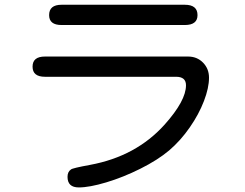

<svg xmlns="http://www.w3.org/2000/svg" viewBox="-20 -738 1040 815"><path d="M266.6 12.7Q266.6 -8.8 281.2 -18.6Q287.1 -24.4 362.3 -38.1Q557.6 -74.2 678.7 -209Q769.5 -310.5 769.5 -376Q769.5 -412.1 727.5 -412.1H170.9Q118.2 -412.1 118.2 -455.1Q118.2 -498 170.9 -498H778.3Q816.4 -498 841.8 -472.2Q867.2 -446.3 867.2 -408.2Q867.2 -365.2 845.7 -309.1Q824.2 -252.9 785.6 -197.3Q747.1 -141.6 698.2 -99.6Q649.4 -58.6 576.2 -22Q502.9 14.6 431.2 36.1Q359.4 57.6 314.5 57.6Q266.6 57.6 266.6 12.7ZM241.2 -717.8H764.6Q818.4 -717.8 818.4 -673.8Q818.4 -631.8 764.6 -631.8H241.2Q188.5 -631.8 188.5 -673.8Q188.5 -717.8 241.2 -717.8Z"/></svg>

Font: jf-openhuninn-2.0
Style: Regular
Weight: 400
Designer: [Kosugi Maru]
Designed by MOTOYA      

[Varela Round]
Joe Prince (Latin component); Avraham Cornfeld (Hebrew component)
Foundry: justfont CO.,LTD.
Version: 2.0